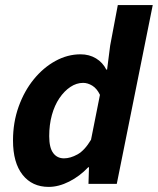

<svg xmlns="http://www.w3.org/2000/svg" viewBox="-20 -721 619 753"><path d="M171 12Q106 12 68.5 -35.5Q31 -83 31 -170Q31 -241 53 -302.5Q75 -364 112.5 -410Q150 -456 197.5 -482Q245 -508 296 -508Q330 -508 356.5 -492Q383 -476 397 -448H400L412 -542L442 -701H579L438 0H327L329 -65H326Q293 -30 251.5 -9Q210 12 171 12ZM231 -100Q256 -100 284 -115.5Q312 -131 337 -173L372 -349Q360 -374 342 -385Q324 -396 306 -396Q280 -396 256 -380Q232 -364 213 -336Q194 -308 183.5 -270Q173 -232 173 -187Q173 -142 188.5 -121Q204 -100 231 -100Z"/></svg>

Font: Source Sans 3
Style: Bold Italic
Weight: 700
Italic angle: -11°
Designer: Paul D. Hunt
Foundry: Adobe
Version: Version 3.052;hotconv 1.1.0;makeotfexe 2.6.0